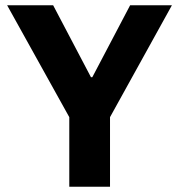

<svg xmlns="http://www.w3.org/2000/svg" viewBox="-20 -706 677 726"><path d="M181 -686 324 -414H329L472 -686H630L396 -263V0H242V-263L7 -686Z"/></svg>

Font: Chivo
Style: Bold
Weight: 700
Designer: Hector Gatti
Foundry: Omnibus-Type
Version: Version 1.007;PS 001.007;hotconv 1.0.88;makeotf.lib2.5.64775